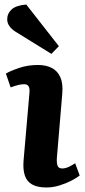

<svg xmlns="http://www.w3.org/2000/svg" viewBox="-20 -814 377 848"><path d="M110 -403Q112 -423 106.5 -432.5Q101 -442 87 -442Q74 -442 60 -438.5Q46 -435 27 -428L6 -489Q26 -501 64.5 -514Q103 -527 147 -527Q183 -527 208.5 -514Q234 -501 246.5 -473Q259 -445 255 -400L231 -114Q230 -93 234.5 -81.5Q239 -70 255 -70Q268 -70 282.5 -76.5Q297 -83 312 -93L332 -39Q320 -29 296 -16.5Q272 -4 243 5Q214 14 185 14Q145 14 121.5 0.5Q98 -13 89.5 -39.5Q81 -66 84 -104ZM240 -610 207 -576 47 -675Q31 -685 21 -699.5Q11 -714 12 -731Q12 -754 31 -772Q50 -790 96 -794Z"/></svg>

Font: Literata 18pt
Style: Bold Italic
Weight: 700
Italic angle: -2°
Designer: Latin by Veronika Burian and Jose Scaglione. Greek by Irene Vlachou. Cyrillic by Vera Evstafieva
Foundry: TypeTogether
Version: Version 3.103;gftools[0.9.29]